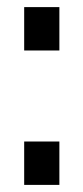

<svg xmlns="http://www.w3.org/2000/svg" viewBox="-20 -520 234 540"><path d="M147 -122V0H48V-122ZM147 -500V-378H48V-500Z"/></svg>

Font: Pathway Extreme 8pt Thin 12pt Medium
Style: Regular
Weight: 500
Version: Version 1.001;gftools[0.9.26]